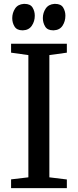

<svg xmlns="http://www.w3.org/2000/svg" viewBox="-20 -968 400 988"><path d="M95.5 -812Q67 -812 55 -831.2Q43 -850.5 43 -874.5Q43 -901.5 57.5 -923.8Q72 -946 102.5 -948H106.5Q136 -948 147.5 -929.2Q159 -910.5 159 -887Q159 -858.5 143.8 -835.8Q128.5 -813 98.5 -812ZM253 -812Q224 -812 212.2 -831.8Q200.5 -851.5 200.5 -875Q200.5 -902 215.2 -924Q230 -946 260 -948H264Q293.5 -948 305 -929.2Q316.5 -910.5 316.5 -887Q316.5 -858.5 302 -836Q287.5 -813.5 257 -812ZM126 -55.5V-684.5L37 -697V-743H324V-697L234 -684.5V-55.5L324 -44.5V0H37V-45Z"/></svg>

Font: Merriweather 36pt
Style: Regular
Weight: 400
Designer: Eben Sorkin
Foundry: Eben Sorkin
Version: Version 2.100